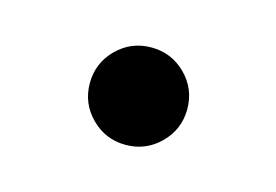

<svg xmlns="http://www.w3.org/2000/svg" viewBox="-37 -612 361 251"><g transform="rotate(15 144.0 -486.0)"><path d="M144 -420.4Q116.7 -420.4 97.4 -439.7Q78.1 -459 78.1 -486.3Q78.1 -513.7 97.4 -533Q116.7 -552.2 144 -552.2Q171.4 -552.2 190.7 -533Q210 -513.7 210 -486.3Q210 -459 190.7 -439.7Q171.4 -420.4 144 -420.4Z"/></g></svg>

Font: Adwaita Sans
Style: Regular
Weight: 400
Designer: Rasmus Andersson
Foundry: rsms
Version: Version 4.001;git-9221beed3